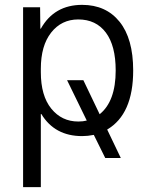

<svg xmlns="http://www.w3.org/2000/svg" viewBox="-20 -550 613 790"><path d="M318 10Q205 10 150 -81H148V220H75V-520H145L146 -432H148Q203 -530 318 -530Q416 -530 472 -460.5Q528 -391 528 -260Q528 -80 421 -17L477 100H413L366 5Q341 10 318 10ZM456 -260Q456 -362 415.5 -416Q375 -470 302 -470Q233 -470 190.5 -416Q148 -362 148 -267V-253Q148 -156 191 -103Q234 -50 302 -50Q322 -50 337 -54L256 -220H323L390 -80Q456 -133 456 -260Z"/></svg>

Font: Mplus 1p
Style: Regular
Weight: 400
Version: Version 1.061